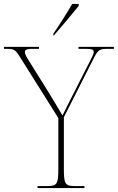

<svg xmlns="http://www.w3.org/2000/svg" viewBox="-31 -951 596 971"><path d="M239 -781V-771H241C280 -816 339 -886 367 -921V-931H334C308 -886 267 -821 239 -781ZM159 0H396V-10H348C298 -10 292 -21 292 -98V-358L446 -662C466 -701 475 -704 518 -704H545V-714H366V-704H405C439 -704 443 -697 443 -689C443 -677 433 -660 422 -638L325 -447C304 -406 298 -394 285 -367C260 -410 229 -461 203 -503L118 -639C105 -660 95 -675 95 -687C95 -697 99 -704 133 -704H166V-714H-11V-704H-2C41 -704 46 -701 71 -661L264 -354V-98C264 -21 258 -10 208 -10H159Z"/></svg>

Font: Noto Serif Display Thin
Style: Regular
Weight: 100
Designer: Monotype Design Team
Foundry: Monotype Imaging Inc.
Version: Version 2.009